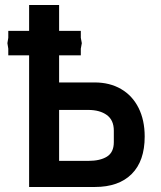

<svg xmlns="http://www.w3.org/2000/svg" viewBox="-20 -745 640 765"><path d="M96 -524.5H13V-551L9.5 -573L13 -594.5V-622H96V-725H215.5V-622H302V-594.5L306 -573L302 -551V-524.5H215.5V-416.5H357Q417.5 -416.5 462.5 -390.2Q507.5 -364 532 -315.2Q556.5 -266.5 556.5 -201Q556.5 -103.5 504.8 -51.8Q453 0 358 0H96ZM433.5 -178.5V-224.5Q433.5 -266.5 405.5 -286.8Q377.5 -307 331.5 -307H215.5V-104H331.5Q379 -104 406.2 -121Q433.5 -138 433.5 -178.5Z"/></svg>

Font: JuliaMono ExtraBold
Style: Regular
Weight: 800
Monospace: yes
Designer: cormullion
Foundry: corm
Version: Version 0.055; ttfautohint (v1.8.4)